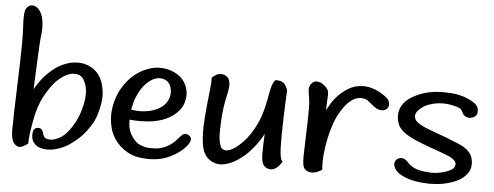

<svg xmlns="http://www.w3.org/2000/svg" viewBox="-50 -893 2643 1027"><g transform="rotate(5 1271.5 -379.5)"><path d="M82.5 -762.2H86.4Q103.5 -762.2 121.1 -744.6Q139.2 -724.1 145.3 -687.5Q151.4 -650.9 146.5 -611.6Q141.6 -572.3 137 -458.7Q132.3 -345.2 130.9 -314.9Q137.2 -330.1 162.1 -364.5Q187 -398.9 226.3 -430.4Q265.6 -461.9 314.9 -474.1Q363.3 -484.9 404.1 -470.5Q444.8 -456.1 467.8 -425.3Q490.7 -394.5 498 -348.1Q501.5 -332 501.5 -313.5Q501.5 -282.2 493.7 -248.5Q481 -192.9 464.8 -165.5Q448.7 -138.2 432.4 -116.7Q416 -95.2 396 -76.9Q376 -58.6 352.5 -42.2Q329.1 -25.9 298.6 -14.4Q268.1 -2.9 245.1 -2Q237.8 -1 230.5 -1Q215.8 -1 204.6 -3.9Q186.5 -7.3 175.8 -14.4Q165 -21.5 156.7 -32.7Q148.4 -43.9 146 -59.8Q143.6 -75.7 147.2 -91.1Q150.9 -106.4 164.1 -110.6Q177.2 -114.7 186.8 -109.4Q196.3 -104 199.7 -92.8Q203.1 -81.5 205.8 -74.5Q208.5 -67.4 213.4 -63.2Q218.3 -59.1 225.6 -57.4Q232.9 -55.7 245.1 -55.7Q257.3 -55.7 270.5 -60.5Q283.7 -65.4 295.7 -72.3Q307.6 -79.1 317.9 -88.9Q328.1 -98.6 339.1 -112.3Q350.1 -126 365.5 -151.9Q380.9 -177.7 393.6 -215.6Q406.2 -253.4 410.6 -294.7Q415 -335.9 402.3 -369.6Q389.6 -403.3 371.1 -411.4Q352.5 -419.4 331.3 -416.7Q310.1 -414.1 286.1 -399.4Q262.2 -384.8 239.3 -359.9Q216.3 -335 187.3 -283Q158.2 -231 142.8 -148.2Q127.4 -65.4 127.4 -23.4Q98.1 -2 81.5 -2Q80.6 -2 79.6 -2Q62 -4.4 49.6 -22.5Q37.1 -40.5 36.1 -85V-96.2Q36.1 -151.9 43 -349.6Q51.3 -570.3 46.1 -644.8Q41 -719.2 51.5 -739.5Q62 -759.8 82.5 -762.2Z M660.2 -252.9Q661.6 -252.4 685.3 -249.8Q709 -247.1 743.2 -251.7Q777.3 -256.3 808.3 -273.4Q839.4 -290.5 853.3 -318.8Q867.2 -347.2 862.5 -375.2Q857.9 -403.3 844.7 -416Q831.5 -428.7 813.5 -432.4Q795.4 -436 776.4 -429.9Q757.3 -423.8 737.5 -407Q717.8 -390.1 703.6 -368.4Q689.5 -346.7 679 -321.3Q668.5 -295.9 660.2 -252.9ZM656.7 -198.7Q656.2 -173.3 660.2 -154.8Q664.1 -136.2 674.1 -119.1Q684.1 -102.1 696.8 -88.6Q709.5 -75.2 725.6 -68.4Q741.7 -61.5 757.8 -58.6Q773.9 -55.7 801.8 -57.1Q829.6 -58.6 849.4 -66.4Q869.1 -74.2 883.5 -83.7Q897.9 -93.3 908.4 -103.8Q918.9 -114.3 928.7 -126Q938.5 -137.7 947 -144Q955.6 -150.4 968.3 -147.9Q981 -145.5 988.8 -133.8Q992.7 -128.9 992.7 -121.6Q992.7 -112.3 986.8 -103.5Q979 -86.9 958.3 -67.6Q937.5 -48.3 908.7 -32Q879.9 -15.6 849.4 -6.8Q818.8 2 775.9 2Q741.2 2 703.1 -5.9Q657.2 -19.5 622.1 -51.8Q586.9 -84 569.8 -129.4Q556.2 -171.4 556.2 -211.9V-218.8Q557.1 -263.2 573 -310.5Q588.9 -357.9 623.3 -400.4Q657.7 -442.9 704.6 -466.1Q751.5 -489.3 793.9 -489.3Q836.4 -489.3 872.3 -472.2Q908.2 -455.1 925.5 -429Q942.9 -402.8 947 -375Q951.2 -347.2 942.9 -316.4Q934.6 -285.6 905.5 -257.6Q876.5 -229.5 830.1 -212.9Q786.6 -199.2 749.3 -197.3Q711.9 -195.3 690.9 -196.3Q669.9 -197.3 656.7 -198.7Z M1121.6 -484.4Q1143.6 -484.4 1157.2 -471.4Q1170.9 -458.5 1171.9 -435.1Q1172.9 -411.6 1165 -378.7Q1157.2 -345.7 1151.6 -306.4Q1146 -267.1 1144.3 -219.2Q1142.6 -171.4 1143.6 -152.3Q1144.5 -133.3 1149.9 -113.3Q1155.3 -93.3 1162.4 -87.6Q1169.4 -82 1179.7 -80.3Q1189.9 -78.6 1205.1 -84.2Q1220.2 -89.8 1236.8 -102.1Q1253.4 -114.3 1272.9 -134.3Q1292.5 -154.3 1310.1 -180.7Q1327.6 -207 1343.3 -240.5Q1358.9 -273.9 1370.1 -317.1Q1381.3 -360.4 1388.9 -408Q1396.5 -455.6 1414.6 -477.1Q1444.8 -479 1460 -466.1Q1475.1 -453.1 1482.4 -426.8Q1479.5 -383.8 1476.1 -281.5Q1472.7 -179.2 1474.9 -116.9Q1477.1 -54.7 1491.7 -47.4Q1478.5 -23.4 1461.4 -10.7Q1448.2 0 1432.6 0Q1425.8 0 1420.4 -1Q1398.4 -6.3 1389.2 -24.4Q1379.9 -42.5 1379.9 -82.3Q1379.9 -122.1 1383.3 -186.5Q1377.4 -173.3 1359.4 -145.8Q1341.3 -118.2 1309.1 -82.5Q1271 -45.4 1235.4 -25.6Q1199.7 -5.9 1165.3 -2.9Q1130.9 0 1100.6 -22.2Q1070.3 -44.4 1060.5 -92.3Q1053.7 -131.3 1053.7 -174.3Q1053.7 -184.6 1053.7 -193.4Q1055.7 -246.1 1062.3 -313.2Q1068.8 -380.4 1072.5 -409.7Q1076.2 -439 1074.7 -460.9Q1099.6 -484.4 1121.6 -484.4Z M1845.2 -481Q1868.2 -486.3 1889.9 -486.3Q1911.6 -486.3 1938.5 -478Q1965.3 -469.7 1993.4 -451.4Q2021.5 -433.1 2026.9 -421.6Q2032.2 -410.2 2032.2 -401.4V-397Q2031.2 -384.3 2021.5 -375.5Q2011.7 -366.7 1996.3 -366.2Q1981 -365.7 1967 -373.3Q1953.1 -380.9 1935.1 -397Q1917 -413.1 1906.5 -417Q1896 -420.9 1886.7 -421.6Q1877.4 -422.4 1865 -420.2Q1852.5 -418 1840.3 -410.9Q1828.1 -403.8 1812.3 -389.2Q1796.4 -374.5 1776.4 -342.5Q1756.3 -310.5 1742.4 -271.2Q1728.5 -231.9 1719.7 -189.2Q1710.9 -146.5 1707 -105.2Q1703.1 -64 1706.5 -21.5Q1677.2 -2 1652.3 -2H1650.4Q1625 -2.9 1611.3 -19.5Q1600.6 -31.7 1600.6 -84Q1600.6 -99.6 1601.6 -119.6Q1604.5 -201.7 1606.4 -279.5Q1608.4 -357.4 1605 -383.5Q1601.6 -409.7 1599.1 -423.6Q1596.7 -437.5 1596.7 -443.8Q1596.7 -454.6 1602.1 -465.8Q1609.4 -481 1624.5 -487.3Q1628.9 -489.3 1636.2 -489.3Q1646 -489.3 1657.2 -485.4Q1674.8 -476.6 1687.5 -463.1Q1700.2 -449.7 1701.7 -436.8Q1703.1 -423.8 1701.7 -409.4Q1700.2 -395 1699.5 -366.7Q1698.7 -338.4 1698.7 -340.8Q1699.7 -343.3 1718.8 -376Q1737.8 -408.7 1771.7 -438.7Q1805.7 -468.8 1845.2 -481Z M2506.8 -418.5Q2507.8 -411.6 2507.8 -405.3Q2507.8 -397.9 2505.9 -389.6Q2497.1 -373.5 2479 -368.9Q2460.9 -364.3 2447.5 -371.1Q2434.1 -377.9 2430.2 -386.7Q2426.3 -395.5 2420.4 -404.8Q2414.6 -414.1 2390.4 -420.9Q2366.2 -427.7 2344.2 -430.2Q2322.3 -432.6 2297.1 -430.2Q2272 -427.7 2244.1 -418.2Q2216.3 -408.7 2192.4 -385.3Q2168.5 -361.8 2179.2 -335.4Q2189.9 -309.1 2272.7 -280Q2355.5 -251 2421.9 -222.7Q2488.3 -194.3 2497.8 -147.9Q2507.3 -101.6 2484.6 -70.6Q2461.9 -39.6 2422.6 -23.2Q2383.3 -6.8 2343.3 -1Q2314 2.9 2282.7 2.9Q2271.5 2.9 2262.2 2Q2220.2 0 2184.8 -8.8Q2149.4 -17.6 2124 -33.7Q2098.6 -49.8 2091.3 -69.6Q2084 -89.4 2091.6 -102.5Q2099.1 -115.7 2113.8 -119.6Q2128.4 -123.5 2141.1 -116.5Q2153.8 -109.4 2162.6 -98.4Q2171.4 -87.4 2190.4 -76.7Q2209.5 -65.9 2239.7 -61.3Q2270 -56.6 2293.5 -56.6Q2316.9 -56.6 2343.3 -62.7Q2369.6 -68.8 2392.6 -81.1Q2415.5 -93.3 2414.1 -117.7Q2409.2 -142.1 2345.2 -164.6Q2281.2 -187 2223.4 -209.2Q2165.5 -231.4 2135.5 -252.2Q2105.5 -272.9 2095 -296.6Q2084.5 -320.3 2084.5 -347.2Q2084.5 -375 2099.6 -401.1Q2114.7 -427.2 2146.7 -447Q2178.7 -466.8 2217.8 -478.5Q2256.8 -490.2 2308.1 -491.2H2321.3Q2362.3 -491.2 2393.1 -485.4Q2425.3 -479 2450.4 -467.5Q2475.6 -456.1 2488.8 -445.6Q2502 -435.1 2506.8 -418.5Z"/></g></svg>

Font: Myanmar Kalay
Style: Regular
Weight: 400
Designer: Khon Soe Zaw Thu
Foundry: PaOh Unicode khonsoezawthu@gmail.com and @hotmail.com
Version: Version 1.20 December 6, 2016